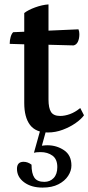

<svg xmlns="http://www.w3.org/2000/svg" viewBox="-20 -589 401 871"><path d="M197 12Q142 12 116 -22.5Q90 -57 90 -122V-388L24 -390Q24 -407 28.5 -422Q33 -437 40 -443L90 -445V-530Q108 -544 139.5 -555.5Q171 -567 200 -569V-450L336 -456Q340 -446 340 -434Q340 -414 333.5 -400Q327 -386 314 -383L200 -386V-138Q200 -99 211.5 -81Q223 -63 253 -63Q274 -63 297.5 -71.5Q321 -80 344 -99L361 -66Q349 -49 323.5 -31Q298 -13 265 -0.5Q232 12 197 12ZM173 262Q122 262 89.5 238Q57 214 57 177Q57 145 87 145Q106 145 123 158Q123 198 136 217Q149 236 181 236Q207 236 223.5 218.5Q240 201 240 169Q240 133 218 117Q196 101 164 101Q144 101 134 104L163 0H190L170 72Q184 70 195 70Q237 70 270.5 92.5Q304 115 304 162Q304 186 289 209Q274 232 245 247Q216 262 173 262Z"/></svg>

Font: Petrona SemiBold
Style: Regular
Weight: 600
Designer: Ringo R. Seeber
Foundry: Ringo R. Seeber
Version: Version 2.001; ttfautohint (v1.8.3)